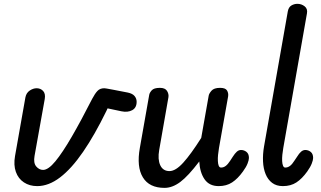

<svg xmlns="http://www.w3.org/2000/svg" viewBox="-20 -948 1635 978"><path d="M169.5 0Q130.5 0 101.8 -19Q73 -38 60.8 -72.5Q48.5 -107 56.5 -153L109.5 -452.5Q114 -475 131.5 -486.8Q149 -498.5 166.5 -498.5Q186.5 -498.5 199.5 -484.8Q212.5 -471 208 -444L156 -154Q149.5 -118 164.5 -100.2Q179.5 -82.5 199.5 -82.5Q226 -82.5 262.2 -126.5Q298.5 -170.5 345.5 -251.5Q392.5 -332.5 449.5 -444.5Q464 -472 476.8 -485.2Q489.5 -498.5 511.5 -498.5Q514 -498.5 523.2 -497Q532.5 -495.5 557.2 -490.8Q582 -486 631 -476.5Q655 -471.5 665.5 -458.8Q676 -446 676 -429.5Q676 -399 653.5 -386.8Q631 -374.5 599 -381L528 -396L522 -383Q462 -260 403.2 -174.5Q344.5 -89 286.2 -44.5Q228 0 169.5 0Z M818 9Q740.5 9 707.8 -44.5Q675 -98 692.5 -195.5L740 -464.5Q741.5 -475 752.8 -487.8Q764 -500.5 794.5 -500.5Q821 -500.5 830.8 -485Q840.5 -469.5 838 -453L791 -184.5Q782.5 -136.5 796.2 -106.5Q810 -76.5 843.5 -76.5Q874.5 -76.5 913.5 -119.5Q952.5 -162.5 1005 -245.5L1043 -460.5Q1044.5 -471 1057.2 -485.8Q1070 -500.5 1101 -500.5Q1128.5 -500.5 1136.5 -487Q1144.5 -473.5 1142 -457L1095.5 -194.5Q1092.5 -177.5 1090.8 -160Q1089 -142.5 1089.8 -127.5Q1090.5 -112.5 1094.2 -103.5Q1098 -94.5 1106 -94.5Q1119 -94.5 1130 -103Q1141 -111.5 1152 -128.5L1166 -150Q1176.5 -166.5 1186.2 -175.2Q1196 -184 1207.5 -184Q1223.5 -184 1235.8 -174Q1248 -164 1248 -143.5Q1248 -133 1241 -115Q1234 -97 1217.5 -74.5Q1191 -37.5 1162.2 -18.8Q1133.5 0 1094 0Q1046 0 1022 -34.8Q998 -69.5 995 -125.5Q938.5 -51 898.2 -21Q858 9 818 9Z M1421 0Q1388 0 1366.2 -16.5Q1344.5 -33 1333 -61Q1321.5 -89 1319.8 -125.5Q1318 -162 1325 -202.5L1446 -890Q1450 -911.5 1464.2 -920Q1478.5 -928.5 1495 -928.5Q1515.5 -928.5 1531.8 -915.8Q1548 -903 1543.5 -879.5L1423 -194.5Q1420 -177.5 1418.2 -160Q1416.5 -142.5 1417.2 -127.5Q1418 -112.5 1421.8 -103.5Q1425.5 -94.5 1433 -94.5Q1446 -94.5 1457.2 -103Q1468.5 -111.5 1479 -128.5L1493.5 -150Q1503.5 -166.5 1513.5 -175.2Q1523.5 -184 1535 -184Q1551 -184 1563 -174Q1575 -164 1575 -143.5Q1575 -133 1568 -115Q1561 -97 1545 -74.5Q1518.5 -37.5 1489.8 -18.8Q1461 0 1421 0Z"/></svg>

Font: Edu AU VIC WA NT Pre Medium
Style: Regular
Weight: 500
Designer: Tina and Corey Anderson, Eben Sorkin, Mirko Velimirovic
Foundry: Google for Education
Version: Version 1.001